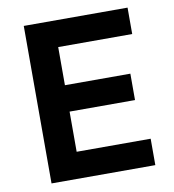

<svg xmlns="http://www.w3.org/2000/svg" viewBox="-79 -768 758 838"><g transform="rotate(-10 300.0 -349.0)"><path d="M542 0V-117H214V-295H504V-412H214V-581H542V-698H82V0Z"/></g></svg>

Font: IBM Plex Thai SemiBold
Style: Regular
Weight: 600
Designer: Mike Abbink, Paul van der Laan, Pieter van Rosmalen, Ben Mitchell, Mark Frömberg
Foundry: Bold Monday
Version: Version 1.0